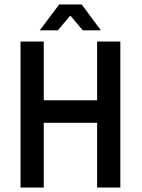

<svg xmlns="http://www.w3.org/2000/svg" viewBox="-20 -840 636 860"><path d="M72 0H176V-290H415V0H519V-654H415V-391H176V-654H72ZM239 -704 293 -768H297L351 -704H432L346 -820H245L158 -704Z"/></svg>

Font: Falling Sky
Style: Condensed
Weight: 400
Designer: Paul D. Hunt
Foundry: Adobe Systems Incorporated
Version: Version 1.02